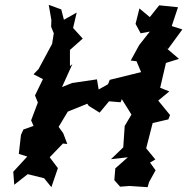

<svg xmlns="http://www.w3.org/2000/svg" viewBox="-20 -755 776 796"><path d="M598 0 625 -49 602 -81 624 -94 586 -140 613 -245 678 -260 685 -278 636 -338 682 -376 644 -391 668 -494 722 -511 661 -563 676 -551 736 -633 692 -647 718 -725 640 -733 601 -684 558 -720 542 -656 563 -617 601 -624 557 -568 522 -504 546 -501 565 -456C522 -445 478 -435 435 -424L428 -406L389 -384L382 -426L279 -411L237 -394L280 -489L270 -481V-548C288 -564 305 -579 323 -595L283 -639L298 -703L245 -673L234 -716L182 -735L193 -672L192 -644L203 -617L196 -573L140 -469L119 -447L158 -427L125 -359L137 -330L109 -256L119 -233L77 -218L67 -196L58 -117L93 -106L35 -43L39 11L95 -33L163 -16L193 21L220 -58L186 -103L241 -160L259 -158L242 -203L223 -229L291 -342L253 -289L342 -325L348 -316L393 -288L432 -335L480 -331L485 -344L525 -280L497 -233L491 -144L440 -95L510 -103L458 -57L454 -8L478 19L517 16L592 21Z"/></svg>

Font: Asimov Aggro
Style: CondIt
Weight: 500
Designer: Google
Version: Version 2.000980; 2014